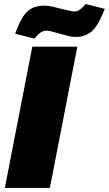

<svg xmlns="http://www.w3.org/2000/svg" viewBox="-20 -931 539 951"><path d="M4 0 140 -700H363L227 0ZM150 -740 55 -764 66 -792Q90 -853 120 -878Q150 -903 198 -903Q219 -903 242 -897.5Q265 -892 284 -887Q304 -883 322 -878.5Q340 -874 350 -874Q360 -874 369 -879Q378 -884 390 -896L405 -911L499 -887L487 -859Q459 -792 427.5 -770Q396 -748 356 -748Q335 -748 312.5 -754.5Q290 -761 269 -766Q251 -771 236.5 -775Q222 -779 213 -779Q197 -779 186 -773Q175 -767 164 -755Z"/></svg>

Font: REM Black
Style: Italic
Weight: 900
Italic angle: -11°
Designer: Octavio Pardo
Foundry: Ashler Design
Version: Version 1.005;gftools[0.9.28]